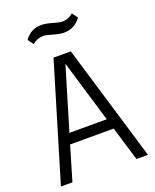

<svg xmlns="http://www.w3.org/2000/svg" viewBox="-153 -923 814 1010"><g transform="rotate(-20 253.5 -418.0)"><path d="M398.4 -804.7Q362.3 -754.9 303.7 -754.9Q278.3 -754.9 242.7 -765.6Q207 -776.4 193.4 -776.4Q159.2 -776.4 131.8 -752.9L108.4 -784.2Q143.6 -834 202.1 -834Q227.5 -834 263.2 -823.2Q298.8 -812.5 312.5 -812.5Q348.6 -812.5 375 -835.9ZM301.8 -650.4 497.1 0H432.6L375 -191.4H130.9L74.2 0H9.8L205.1 -650.4ZM148.4 -250H357.4L252.9 -598.6Z"/></g></svg>

Font: Lohit Devanagari
Style: Regular
Weight: 400
Version: 2.95.4